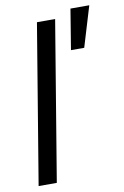

<svg xmlns="http://www.w3.org/2000/svg" viewBox="-86 -813 558 864"><g transform="rotate(-10 192.5 -381.0)"><path d="M222.7 -727.5 102.1 0H19L139.6 -727.5ZM268.6 -577.1 298.8 -761.7H384.8L329.1 -577.1Z"/></g></svg>

Font: Inter Display
Style: Italic
Weight: 400
Italic angle: -9.39999°
Designer: Rasmus Andersson
Foundry: rsms
Version: Version 4.000;git-a52131595